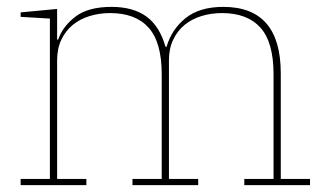

<svg xmlns="http://www.w3.org/2000/svg" viewBox="-20 -538 951 558"><path d="M40 -18H125V-484L40 -489V-502L146 -512V-423H149Q162 -461 199 -489.5Q236 -518 304 -518Q367 -518 405.5 -490Q444 -462 461 -402H464Q479 -453 519.5 -485.5Q560 -518 629 -518Q796 -518 796 -325V-18H881V0H690V-18H775V-322Q775 -415 737 -457.5Q699 -500 625 -500Q594 -500 566 -491.5Q538 -483 517 -466Q496 -449 483.5 -423Q471 -397 471 -363V-18H556V0H365V-18H450V-322Q450 -415 412 -457.5Q374 -500 300 -500Q269 -500 241 -491.5Q213 -483 192 -466Q171 -449 158.5 -423Q146 -397 146 -363V-18H231V0H40Z"/></svg>

Font: IBM Plex Serif Thin
Style: Regular
Weight: 100
Designer: Mike Abbink, Paul van der Laan, Pieter van Rosmalen
Foundry: Bold Monday
Version: Version 3.001